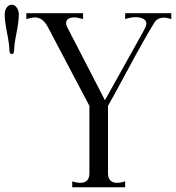

<svg xmlns="http://www.w3.org/2000/svg" viewBox="-142 -796 748 816"><path d="M199 -19Q238 -19 238 -60V-346L62 -680Q51 -701 37.5 -711.5Q24 -722 5 -722Q-5 -722 -30 -715V-740H211V-715Q187 -722 174 -722Q158 -722 148.5 -716Q139 -710 139 -698Q139 -689 144 -680L304 -370L463 -655L475 -678Q480 -687 480 -696Q480 -709 467 -716Q454 -723 434 -723Q414 -723 390 -715V-740H586V-715Q568 -721 554 -721Q528 -721 514 -700Q468 -625 398 -494Q346 -397 317 -346V-60Q317 -19 356 -19Q371 -19 390 -25V0H165V-25Q185 -19 199 -19ZM-112 -656Q-122 -706 -122 -733Q-122 -752 -113.5 -764Q-105 -776 -92 -776Q-80 -776 -71 -764Q-62 -752 -62 -733Q-62 -707 -72 -655Q-82 -605 -82 -582Q-82 -574 -85 -570Q-88 -566 -92 -566Q-96 -566 -99 -570Q-102 -574 -102 -582Q-102 -606 -112 -656Z"/></svg>

Font: Viaoda Libre
Style: Regular
Weight: 400
Designer: Gydient
Version: Version 2.000